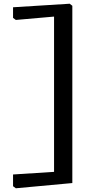

<svg xmlns="http://www.w3.org/2000/svg" viewBox="-20 -800 508 1030"><path d="M368 182 65 210 50 199V136L270 122V-711L65 -693L50 -704V-761L354 -780L368 -769Z"/></svg>

Font: TMT Limkin
Style: Regular
Weight: 400
Designer: Gabriel Drozdov
Version: Version 1.000;Glyphs 3.1.2 (3151)